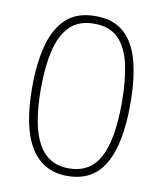

<svg xmlns="http://www.w3.org/2000/svg" viewBox="-83 -792 735 869"><g transform="rotate(10 285.0 -357.5)"><path d="M510 -360Q510 -176 455.5 -83Q401 10 285 10Q174 10 116.5 -81.5Q59 -173 59 -360Q59 -467 80.5 -549.5Q102 -632 151.5 -678.5Q201 -725 286 -725Q371 -725 420 -679.5Q469 -634 489.5 -552Q510 -470 510 -360ZM99 -360Q99 -189 145 -107Q191 -25 285 -25Q383 -25 427 -107.5Q471 -190 471 -360Q471 -461 454.5 -535Q438 -609 398 -649.5Q358 -690 286 -690Q215 -690 174 -648.5Q133 -607 116 -532.5Q99 -458 99 -360Z"/></g></svg>

Font: Noto Sans Arabic UI XLt
Style: Regular
Weight: 200
Designer: Monotype Design Team, Nadine Chahine and Nizar Qandah
Foundry: Monotype Imaging Inc.
Version: Version 2.010; ttfautohint (v1.8.4.7-5d5b)